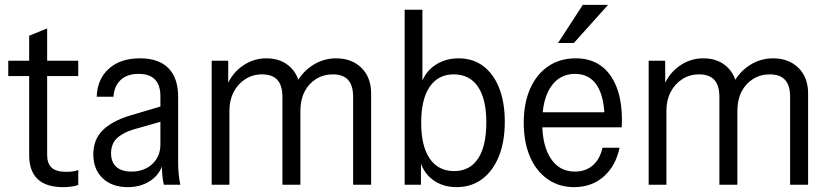

<svg xmlns="http://www.w3.org/2000/svg" viewBox="-20 -760 3411 790"><path d="M241 10Q169 10 134.5 -23.5Q100 -57 100 -121V-613L174 -643V-123Q174 -87 192.5 -70Q211 -53 253 -53Q270 -53 282.5 -55Q295 -57 302 -61V1Q292 5 275.5 7.5Q259 10 241 10ZM14 -447V-510H302V-447Z M654 0Q650 -18 648 -39.5Q646 -61 646 -90H640V-364Q640 -410 617.5 -433Q595 -456 551 -456Q502 -456 475.5 -430Q449 -404 447 -362H378Q380 -434 427.5 -477Q475 -520 556 -520Q633 -520 673 -479.5Q713 -439 713 -361V-90Q713 -68 715 -45.5Q717 -23 722 0ZM506 10Q441 10 402.5 -26.5Q364 -63 364 -125Q364 -185 401.5 -223Q439 -261 513 -284L658 -327V-264L528 -227Q483 -213 460 -190Q437 -167 437 -129Q437 -93 458.5 -73.5Q480 -54 521 -54Q573 -54 606.5 -85Q640 -116 640 -166L652 -91Q638 -42 598.5 -16Q559 10 506 10Z M851 0V-510H919V-402H924V0ZM1142 0V-361Q1142 -409 1121 -431.5Q1100 -454 1059 -454Q1020 -454 989.5 -434.5Q959 -415 941.5 -381.5Q924 -348 924 -304L914 -409Q936 -460 979.5 -490Q1023 -520 1076 -520Q1139 -520 1177.5 -481Q1216 -442 1216 -375V0ZM1433 0V-361Q1433 -409 1412 -431.5Q1391 -454 1350 -454Q1311 -454 1280.5 -435Q1250 -416 1233 -382.5Q1216 -349 1216 -304L1196 -412Q1221 -462 1265.5 -491Q1310 -520 1363 -520Q1427 -520 1467 -481Q1507 -442 1507 -375V0Z M1859 10Q1800 10 1758.5 -22Q1717 -54 1704 -114L1712 -119V0H1645V-720H1718V-399L1710 -405Q1725 -460 1767.5 -490Q1810 -520 1867 -520Q1926 -520 1968.5 -488Q2011 -456 2034 -397.5Q2057 -339 2057 -259Q2057 -177 2032.5 -116.5Q2008 -56 1963.5 -23Q1919 10 1859 10ZM1848 -56Q1913 -56 1947 -107.5Q1981 -159 1981 -256Q1981 -353 1946.5 -403.5Q1912 -454 1847 -454Q1783 -454 1748 -403Q1713 -352 1713 -255Q1713 -158 1748.5 -107Q1784 -56 1848 -56Z M2342 10Q2280 10 2233 -23Q2186 -56 2160.5 -115.5Q2135 -175 2135 -255Q2135 -336 2161.5 -395.5Q2188 -455 2236 -487.5Q2284 -520 2349 -520Q2409 -520 2451 -490.5Q2493 -461 2516 -404Q2539 -347 2539 -264Q2539 -257 2538.5 -250.5Q2538 -244 2538 -236H2187V-298H2495L2468 -259Q2468 -359 2437 -407.5Q2406 -456 2346 -456Q2283 -456 2247 -403.5Q2211 -351 2211 -255Q2211 -161 2246.5 -107.5Q2282 -54 2345 -54Q2390 -54 2419.5 -80Q2449 -106 2459 -152H2529Q2514 -78 2464.5 -34Q2415 10 2342 10ZM2341 -583H2276L2378 -740H2482Z M2649 0V-510H2717V-402H2722V0ZM2940 0V-361Q2940 -409 2919 -431.5Q2898 -454 2857 -454Q2818 -454 2787.5 -434.5Q2757 -415 2739.5 -381.5Q2722 -348 2722 -304L2712 -409Q2734 -460 2777.5 -490Q2821 -520 2874 -520Q2937 -520 2975.5 -481Q3014 -442 3014 -375V0ZM3231 0V-361Q3231 -409 3210 -431.5Q3189 -454 3148 -454Q3109 -454 3078.5 -435Q3048 -416 3031 -382.5Q3014 -349 3014 -304L2994 -412Q3019 -462 3063.5 -491Q3108 -520 3161 -520Q3225 -520 3265 -481Q3305 -442 3305 -375V0Z"/></svg>

Font: Instrument Sans SemiCondensed
Style: Regular
Weight: 400
Width: 4
Designer: Rodrigo Fuenzalida
Foundry: fragTYPE
Version: Version 1.000;gftools[0.9.28]